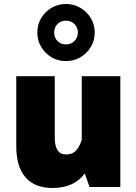

<svg xmlns="http://www.w3.org/2000/svg" viewBox="-20 -937 681 962"><path d="M61.5 -204.6V-555.2H254.4V-249Q254.4 -204.6 268.6 -183.8Q282.7 -163.1 313 -163.1Q341.8 -163.1 359.9 -181.4Q377.9 -199.7 389.6 -236.3V-555.2H583V0H428.7L404.8 -67.9Q350.6 4.9 244.1 4.9Q154.3 4.9 107.9 -48.3Q61.5 -101.6 61.5 -204.6ZM310.1 -917Q350.1 -917 382.8 -897.7Q415.5 -878.4 435.1 -846.2Q454.6 -814 454.6 -773.9Q454.6 -734.4 435.1 -701.9Q415.5 -669.4 382.8 -650.1Q350.1 -630.9 310.1 -630.9Q270.5 -630.9 238 -650.1Q205.6 -669.4 186.3 -701.9Q167 -734.4 167 -773.9Q167 -814 186.3 -846.2Q205.6 -878.4 238 -897.7Q270.5 -917 310.1 -917ZM310.1 -833.5Q284.7 -833.5 268.1 -816.7Q251.5 -799.8 251.5 -773.9Q251.5 -748.5 268.1 -731.4Q284.7 -714.4 310.1 -714.4Q335.9 -714.4 353 -731.4Q370.1 -748.5 370.1 -773.9Q370.1 -799.8 353 -816.7Q335.9 -833.5 310.1 -833.5Z"/></svg>

Font: Estedad-FD Black
Style: Regular
Weight: 900
Designer: Amin Abedi
Version: Version 7.3